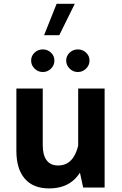

<svg xmlns="http://www.w3.org/2000/svg" viewBox="-20 -1009 654 1033"><path d="M284.7 -988.7 217.2 -819.6H298.9L382.4 -988.7ZM147.5 -683.2Q147.5 -658 166.1 -639.8Q184.7 -621.5 210.3 -621.5Q236 -621.5 254.3 -639.8Q272.7 -658 272.7 -683.2Q272.7 -708.4 254.3 -725.8Q236 -743.2 210.3 -743.2Q184.7 -743.2 166.1 -725.8Q147.5 -708.4 147.5 -683.2ZM336.1 -683.2Q336.1 -658 354.7 -639.8Q373.3 -621.5 398.8 -621.5Q424.5 -621.5 443.1 -639.8Q461.6 -658 461.6 -683.2Q461.6 -708.4 443.1 -725.8Q424.5 -743.2 398.8 -743.2Q373.3 -743.2 354.7 -725.8Q336.1 -708.4 336.1 -683.2ZM542.9 -532.8H400.6V-123.5L427.5 0H542.9ZM68.1 -197.3Q68.1 -100 113.3 -47.7Q158.6 4.7 244.1 4.7Q331.4 4.7 383 -46.2Q434.6 -97.1 457.1 -204.8L401.3 -227.7Q388.9 -174.4 361.9 -146.6Q334.8 -118.7 292.2 -118.7Q251.9 -118.7 230.9 -146.7Q210 -174.6 210 -227.6V-532.8H68.1Z"/></svg>

Font: Estedad VF
Style: Regular
Weight: 100
Designer: Amin Abedi
Version: Version 7.3